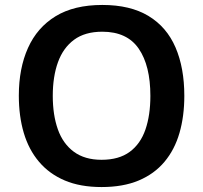

<svg xmlns="http://www.w3.org/2000/svg" viewBox="-20 -745 821 775"><path d="M724 -358Q724 -276 704.5 -208.5Q685 -141 644 -92Q603 -43 540 -16.5Q477 10 390 10Q304 10 241.5 -16.5Q179 -43 137.5 -92Q96 -141 76 -208.5Q56 -276 56 -359Q56 -469 93 -551.5Q130 -634 204.5 -679.5Q279 -725 393 -725Q506 -725 579.5 -680.5Q653 -636 688.5 -553.5Q724 -471 724 -358ZM193 -358Q193 -281 213.5 -223Q234 -165 278 -132.5Q322 -100 390 -100Q460 -100 503.5 -132Q547 -164 567 -222Q587 -280 587 -358Q587 -480 540 -548.5Q493 -617 393 -617Q323 -617 279 -584.5Q235 -552 214 -494Q193 -436 193 -358Z"/></svg>

Font: Noto Sans Hebrew Thin SemiBold
Style: Regular
Weight: 600
Version: Version 3.001